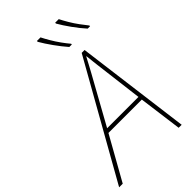

<svg xmlns="http://www.w3.org/2000/svg" viewBox="-330 -1042 1131 1131"><g transform="rotate(-45 236.0 -476.0)"><path d="M-48 0 356 -716H380L473 0H448L412 -271H134L-18 0ZM148 -296H409L372 -594Q370 -614 367 -636.5Q364 -659 362 -682H360Q349 -660 336.5 -637.5Q324 -615 313 -594ZM482 -792Q452 -825 421.5 -867.5Q391 -910 371 -945V-952H401Q412 -930 429 -901Q446 -872 466 -845Q486 -818 502 -798V-792ZM329 -792Q300 -825 269.5 -867.5Q239 -910 219 -945V-952H249Q260 -930 277 -901Q294 -872 313.5 -845Q333 -818 350 -798V-792Z"/></g></svg>

Font: Noto Sans Disp Thin
Style: Italic
Weight: 100
Italic angle: -12°
Designer: Monotype Design Team
Foundry: Monotype Imaging Inc.
Version: Version 2.000;GOOG;noto-source:20170915:90ef993387c0